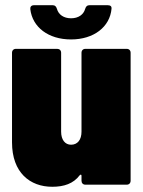

<svg xmlns="http://www.w3.org/2000/svg" viewBox="-20 -707 547 735"><path d="M252 -556C339 -556 401 -604 407 -674C408 -682 403 -687 393 -687H322C313 -687 309 -682 306 -673C300 -651 280 -637 252 -637C224 -637 204 -651 198 -673C195 -682 191 -687 182 -687H110C100 -687 95 -681 96 -672C104 -603 165 -556 252 -556ZM292 -505V-203C292 -172 277 -153 252 -153C229 -153 214 -172 214 -203V-505C214 -514 208 -520 199 -520H41C32 -520 26 -514 26 -505V-162C26 -46 95 8 180 8C225 8 261 -4 285 -36C289 -40 292 -39 292 -34V-15C292 -6 298 0 307 0H465C474 0 480 -6 480 -15V-505C480 -514 474 -520 465 -520H307C298 -520 292 -514 292 -505Z"/></svg>

Font: Barlow Semi Condensed Black
Style: Regular
Weight: 900
Width: 4
Designer: Jeremy Tribby
Foundry: Tribby Type
Version: Version 1.408;PS 001.408;hotconv 1.0.88;makeotf.lib2.5.64775